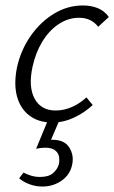

<svg xmlns="http://www.w3.org/2000/svg" viewBox="-20 -440 418 702"><path d="M171 8Q121 8 87.5 -17.5Q54 -43 42 -88Q30 -133 42 -193Q56 -257 92 -308.5Q128 -360 177.5 -390Q227 -420 283 -420Q314 -420 338 -410Q362 -400 378 -378L339 -342Q327 -358 309.5 -366.5Q292 -375 269 -375Q229 -375 194 -351.5Q159 -328 134.5 -287.5Q110 -247 99 -196Q83 -123 106.5 -79.5Q130 -36 183 -36Q215 -36 244.5 -49.5Q274 -63 296 -84L319 -56Q289 -28 250.5 -10Q212 8 171 8ZM155 0H197L161 84L132 77Q140 74 150.5 72.5Q161 71 171 71Q216 71 233.5 99.5Q251 128 244 161Q237 198 206 220Q175 242 135 242Q110 242 87.5 233.5Q65 225 50 212L66 191Q79 198 94.5 202.5Q110 207 126 207Q158 207 174 193Q190 179 195 161Q198 148 196 134Q194 120 182 110Q170 100 145 100Q137 100 129 101Q121 102 112 104Z"/></svg>

Font: Ysabeau Infant Light
Style: Italic
Weight: 300
Italic angle: -12°
Designer: Christian Thalmann (Catharsis Fonts)
Version: Version 2.001;gftools[0.9.30]; featfreeze: ss01,ss02,lnum